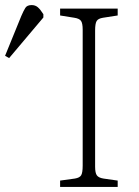

<svg xmlns="http://www.w3.org/2000/svg" viewBox="-171 -737 550 757"><path d="M66 0V-25L124 -33Q143 -36 149 -46Q155 -56 155 -84V-620Q155 -645 148.5 -654.5Q142 -664 122 -667L66 -676V-703H293V-676L235 -667Q216 -664 210 -654Q204 -644 204 -617V-80Q204 -55 211 -45.5Q218 -36 237 -33L293 -25V0ZM-135 -508 -151 -517 -87 -674Q-78 -695 -71 -706Q-64 -717 -46 -717Q-32 -717 -22 -708.5Q-12 -700 0 -681V-668Z"/></svg>

Font: Literata 18pt ExtraLight
Style: Regular
Weight: 250
Designer: Latin by Veronika Burian and Jose Scaglione. Greek by Irene Vlachou. Cyrillic by Vera Evstafieva.
Foundry: TypeTogether
Version: Version 3.103;gftools[0.9.29]